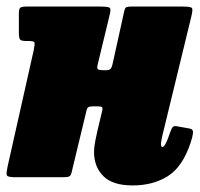

<svg xmlns="http://www.w3.org/2000/svg" viewBox="-40 -540 608 585"><path d="M543 -490 454.5 -126Q453.5 -121.5 452 -113.2Q450.5 -105 450.5 -101Q450.5 -92 455 -92Q463.5 -92 478 -135.5Q483 -150 486.8 -153.5Q490.5 -157 500.5 -155L537 -148.5Q549.5 -146.5 548 -134.2Q546.5 -122 541 -106Q516.5 -31.5 471.2 -3.2Q426 25 364.5 25Q303 25 274.8 -3.5Q246.5 -32 246.5 -77Q246.5 -91.5 250.2 -110Q254 -128.5 256.5 -140L271.5 -203Q273.5 -211.5 270.5 -213.8Q267.5 -216 256 -216H245Q234 -216 229.8 -213.8Q225.5 -211.5 223.5 -203L178.5 -16Q176 -5 171 -2.5Q166 0 152 0H6Q-18 0 -19.5 -7Q-21 -14 -17 -32L62.5 -386Q66.5 -404.5 65.2 -409.8Q64 -415 49 -415H41Q25.5 -415 21.5 -419.2Q17.5 -423.5 17.5 -440V-499Q17.5 -513.5 22.2 -516.8Q27 -520 41 -520H267Q292 -520 295.2 -515.2Q298.5 -510.5 293 -490L258 -345Q254.5 -332 258.2 -329Q262 -326 279 -326H281Q293.5 -326 297.2 -330.8Q301 -335.5 303 -345L337 -499Q339.5 -513.5 343 -516.8Q346.5 -520 360.5 -520H517Q542 -520 545 -515.2Q548 -510.5 543 -490Z"/></svg>

Font: Besley* Condensed Fatface
Style: Italic
Weight: 900
Width: 3
Italic angle: -13°
Designer: Owen Earl
Foundry: indestructible type*
Version: Version 3.000; ttfautohint (v1.8.3)